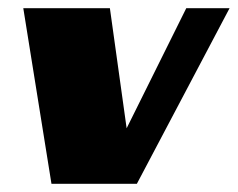

<svg xmlns="http://www.w3.org/2000/svg" viewBox="-20 -450 582 470"><path d="M106 0H315L542 -430H436L290 -136L249 -430H37Z"/></svg>

Font: Racing Sans One
Style: Regular
Weight: 400
Designer: Pablo Impallari, Rodrigo Fuenzalida
Foundry: Pablo Impallari, Rodrigo Fuenzalida
Version: Version 1.001